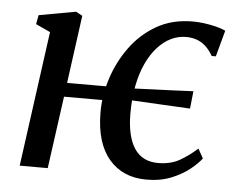

<svg xmlns="http://www.w3.org/2000/svg" viewBox="-45 -609 829 672"><g transform="rotate(5 369.5 -273.0)"><path d="M46.5 0 111.5 -475 60.5 -498.5 66.5 -530.5 196.5 -554 219 -541.5 186.5 -303H366.5L350.5 -254H180L145 0ZM492 10Q409 10 360.8 -46.5Q312.5 -103 312 -209.5Q311.5 -267.5 330.5 -328Q349.5 -388.5 386.8 -440.2Q424 -492 479 -523.8Q534 -555.5 606 -555.5Q625 -555.5 646 -552.8Q667 -550 687 -545.2Q707 -540.5 722 -533L697 -441H682.5Q669.5 -463.5 654.5 -476.2Q639.5 -489 623 -494.2Q606.5 -499.5 587.5 -499.5Q560 -499.5 534.8 -487.2Q509.5 -475 488 -451.2Q466.5 -427.5 450.2 -392.8Q434 -358 425.2 -313.2Q416.5 -268.5 416.5 -214.5Q417 -134.5 444.8 -93Q472.5 -51.5 527.5 -51.5Q572 -51.5 603.5 -69.5Q635 -87.5 664.5 -114L683 -81Q670 -63.5 643.8 -42.2Q617.5 -21 579.5 -5.5Q541.5 10 492 10ZM623 -251Q567.5 -253.5 512 -256.8Q456.5 -260 395.5 -263L390 -302.5Q433 -304.5 473 -306Q513 -307.5 552 -309Q591 -310.5 629.5 -312.5Z"/></g></svg>

Font: Merriweather 48pt
Style: Italic
Weight: 400
Italic angle: -7.8°
Version: Version 2.101